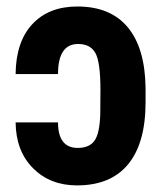

<svg xmlns="http://www.w3.org/2000/svg" viewBox="-20 -558 502 588"><path d="M157.7 -183.1Q157.7 -105 218.3 -105Q253.4 -105 269.3 -127Q285.2 -148.9 287.1 -208.5L287.6 -282.7Q287.6 -367.7 272.2 -395.5Q256.8 -423.3 219.2 -423.3Q157.7 -423.3 157.7 -331.1H27.8Q28.8 -430.2 79.1 -484.1Q129.4 -538.1 216.8 -538.1Q318.4 -538.1 371.3 -474.4Q424.3 -410.6 425.8 -288.6V-244.6Q425.8 -120.1 372.6 -55.2Q319.3 9.8 215.8 9.8Q133.8 9.8 81.3 -42.7Q28.8 -95.2 27.8 -183.1Z"/></svg>

Font: Roboto Condensed
Style: Bold
Weight: 700
Designer: Google
Version: Version 2.134; 2016